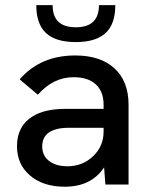

<svg xmlns="http://www.w3.org/2000/svg" viewBox="-20 -717 582 746"><path d="M389.5 0 384.5 -66.5Q334.5 8.5 231.5 8.5Q148 8.5 97 -34.8Q46 -78 46 -149Q46 -227.5 107 -265Q154 -294 233.5 -294H382.5V-310Q382.5 -361 352.5 -389Q322.5 -417 265.5 -417Q187 -417 127 -349L56.5 -408.5Q136.5 -501.5 272.5 -501.5Q370.5 -501.5 425 -451.2Q479.5 -401 479.5 -310V0ZM121 -697H184.5Q184.5 -611 274.5 -611Q364.5 -611 364.5 -697H428Q428 -623 389.8 -588.2Q351.5 -553.5 274.5 -553.5Q196 -553.5 158.5 -588.8Q121 -624 121 -697ZM242.5 -71Q300.5 -71 341.5 -109.8Q382.5 -148.5 382.5 -206V-220.5H247.5Q196.5 -220.5 169.5 -202Q144 -183.5 144 -148Q144 -112.5 170.5 -91.8Q197 -71 242.5 -71Z"/></svg>

Font: HK Grotesk Medium
Style: Regular
Weight: 500
Designer: Alfredo Marco Pradil
Foundry: Hanken Design Co.
Version: Version 3.001;FEAKit 1.0